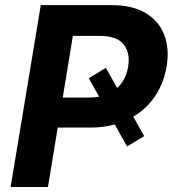

<svg xmlns="http://www.w3.org/2000/svg" viewBox="-20 -748 698 768"><path d="M22.5 0 143.1 -727.5H426.8Q509.3 -727.5 562.3 -696Q615.2 -664.6 636.7 -609.4Q658.2 -554.2 646.5 -482.4Q635.7 -417 601.3 -365Q566.9 -313 513.2 -281.2L556.6 -203.6L488.3 -162.1L439 -250Q393.6 -237.8 342.3 -237.8H210.9L171.9 0ZM403.3 -476.6 448.7 -396Q483.9 -428.2 492.7 -481.9Q501.5 -536.6 474.4 -570.6Q447.3 -604.5 378.9 -604.5H271.5L231 -357.9H338.4Q358.4 -357.9 376.5 -361.3L335 -435.1Z"/></svg>

Font: Inter
Style: Bold Italic
Weight: 700
Italic angle: -9.39999°
Designer: Rasmus Andersson
Foundry: rsms
Version: Version 4.001;git-9221beed3